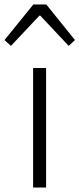

<svg xmlns="http://www.w3.org/2000/svg" viewBox="-48 -838 355 858"><path d="M100 0H158V-534H100ZM-28 -659 1 -633 128 -768H132L259 -633L287 -659L159 -818H101Z"/></svg>

Font: Noto Sans HK Light
Style: Regular
Weight: 300
Designer: Ryoko NISHIZUKA 西塚涼子 (kana, bopomofo & ideographs); Paul D. Hunt (Latin, Greek & Cyrillic); Sandoll Communications 산돌커뮤니
Foundry: Adobe
Version: Version 2.004;hotconv 1.0.118;makeotfexe 2.5.65603